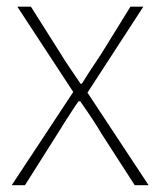

<svg xmlns="http://www.w3.org/2000/svg" viewBox="-20 -547 474 567"><path d="M14.6 0 196.3 -275.4 31.2 -527.3H71.3L160.2 -386.7Q169.9 -370.1 190.4 -340.3Q210.9 -310.5 217.8 -299.8H221.7Q236.3 -324.2 278.3 -386.7L365.2 -527.3H403.3L238.3 -273.4L418.9 0H377.9L280.3 -151.4Q258.8 -188.5 216.8 -248H211.9Q202.1 -234.4 191.9 -218.3Q181.6 -202.1 168.9 -182.6Q156.2 -163.1 149.4 -151.4L53.7 0Z"/></svg>

Font: Gen Shin Gothic ExtraLight
Style: Regular
Weight: 100
Designer: [Source Han Sans]
Ryoko NISHIZUKA  (kana & ideographs); Paul D. Hunt (Latin, Greek & Cyrillic); Wenlong ZHANG  (bopomofo
Version: Version 1.002.20150607